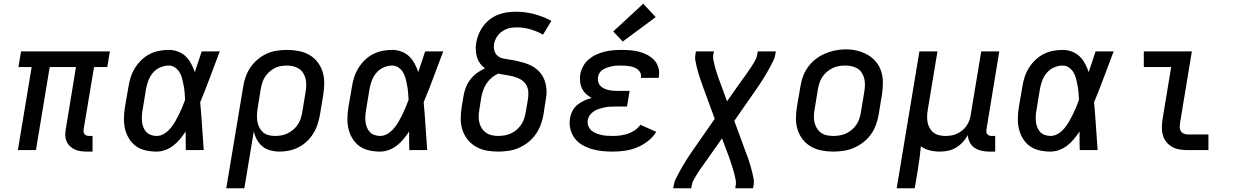

<svg xmlns="http://www.w3.org/2000/svg" viewBox="-20 -806 6640 1031"><path d="M445 8Q428 8 411.5 5.5Q395 3 381 -3.5Q367 -10 355.5 -21Q344 -32 337.5 -46.5Q331 -61 330.5 -78Q330 -95 333 -111L388 -446H247L173 0H76L150 -446H79L93 -530H570L556 -446H485L429 -111Q428 -104 429 -97Q430 -90 434.5 -85Q439 -80 445.5 -78Q452 -76 459 -76H477V8Z M821 8Q791 8 762 1.5Q733 -5 710.5 -21Q688 -37 673 -61.5Q658 -86 651.5 -113.5Q645 -141 645.5 -171Q646 -201 651 -231L670 -341Q674 -367 682 -392Q690 -417 704.5 -440.5Q719 -464 739 -483.5Q759 -503 783.5 -515.5Q808 -528 834 -533Q860 -538 886 -538Q912 -538 936 -529Q960 -520 977.5 -503Q995 -486 1006.5 -464Q1018 -442 1026 -419Q1035 -446 1044.5 -474Q1054 -502 1063 -530H1160Q1134 -462 1108.5 -393Q1083 -324 1055 -257Q1061 -193 1065 -128.5Q1069 -64 1074 0H978Q977 -25 977 -50Q977 -75 977 -100Q963 -79 947 -59.5Q931 -40 911 -24.5Q891 -9 867.5 -0.5Q844 8 821 8ZM821 -76Q842 -76 861 -87.5Q880 -99 894.5 -116Q909 -133 920 -152Q931 -171 940.5 -190.5Q950 -210 958.5 -230Q967 -250 974 -270Q973 -289 971.5 -308Q970 -327 966.5 -345.5Q963 -364 958.5 -382.5Q954 -401 945 -416.5Q936 -432 920.5 -443Q905 -454 886 -454Q863 -454 840 -444Q817 -434 801 -415Q785 -396 776.5 -373Q768 -350 764 -327L746 -217Q743 -201 742 -185Q741 -169 742.5 -153.5Q744 -138 749.5 -123.5Q755 -109 765 -98Q775 -87 790 -81.5Q805 -76 821 -76Z M1195 205 1286 -341Q1290 -368 1299.5 -394.5Q1309 -421 1325.5 -445Q1342 -469 1365 -488Q1388 -507 1414 -518.5Q1440 -530 1467.5 -534Q1495 -538 1522 -538Q1554 -538 1584.5 -532Q1615 -526 1640.5 -511.5Q1666 -497 1684.5 -473.5Q1703 -450 1712 -421.5Q1721 -393 1721 -361.5Q1721 -330 1716 -299L1698 -189Q1693 -163 1685 -138Q1677 -113 1662.5 -89.5Q1648 -66 1628 -47Q1608 -28 1583.5 -15.5Q1559 -3 1533.5 2.5Q1508 8 1481 8Q1456 8 1431.5 1.5Q1407 -5 1389 -20Q1371 -35 1359.5 -56Q1348 -77 1343 -101L1292 205ZM1457 -76Q1474 -76 1491 -79Q1508 -82 1524.5 -90Q1541 -98 1555 -110Q1569 -122 1579 -137Q1589 -152 1594.5 -169Q1600 -186 1603 -203L1621 -313Q1624 -330 1624.5 -348Q1625 -366 1621 -382.5Q1617 -399 1608.5 -413Q1600 -427 1586 -436.5Q1572 -446 1555 -450Q1538 -454 1521 -454Q1504 -454 1487 -451Q1470 -448 1454.5 -440Q1439 -432 1425.5 -419.5Q1412 -407 1402.5 -392Q1393 -377 1388 -360.5Q1383 -344 1380 -327L1364 -228Q1361 -210 1360 -191.5Q1359 -173 1361.5 -156Q1364 -139 1371.5 -123.5Q1379 -108 1391.5 -96.5Q1404 -85 1421.5 -80.5Q1439 -76 1457 -76Z M2021 8Q1991 8 1962 1.5Q1933 -5 1910.5 -21Q1888 -37 1873 -61.5Q1858 -86 1851.5 -113.5Q1845 -141 1845.5 -171Q1846 -201 1851 -231L1870 -341Q1874 -367 1882 -392Q1890 -417 1904.5 -440.5Q1919 -464 1939 -483.5Q1959 -503 1983.5 -515.5Q2008 -528 2034 -533Q2060 -538 2086 -538Q2112 -538 2136 -529Q2160 -520 2177.5 -503Q2195 -486 2206.5 -464Q2218 -442 2226 -419Q2235 -446 2244.5 -474Q2254 -502 2263 -530H2360Q2334 -462 2308.5 -393Q2283 -324 2255 -257Q2261 -193 2265 -128.5Q2269 -64 2274 0H2178Q2177 -25 2177 -50Q2177 -75 2177 -100Q2163 -79 2147 -59.5Q2131 -40 2111 -24.5Q2091 -9 2067.5 -0.5Q2044 8 2021 8ZM2021 -76Q2042 -76 2061 -87.5Q2080 -99 2094.5 -116Q2109 -133 2120 -152Q2131 -171 2140.5 -190.5Q2150 -210 2158.5 -230Q2167 -250 2174 -270Q2173 -289 2171.5 -308Q2170 -327 2166.5 -345.5Q2163 -364 2158.5 -382.5Q2154 -401 2145 -416.5Q2136 -432 2120.5 -443Q2105 -454 2086 -454Q2063 -454 2040 -444Q2017 -434 2001 -415Q1985 -396 1976.5 -373Q1968 -350 1964 -327L1946 -217Q1943 -201 1942 -185Q1941 -169 1942.5 -153.5Q1944 -138 1949.5 -123.5Q1955 -109 1965 -98Q1975 -87 1990 -81.5Q2005 -76 2021 -76Z M2655 8Q2624 8 2593 2.5Q2562 -3 2536 -18Q2510 -33 2491.5 -56Q2473 -79 2463.5 -107.5Q2454 -136 2454 -167.5Q2454 -199 2459 -231L2470 -296Q2474 -318 2483 -340Q2492 -362 2507 -381Q2522 -400 2542 -414.5Q2562 -429 2584 -439Q2569 -450 2558 -465Q2547 -480 2541.5 -498.5Q2536 -517 2535 -536.5Q2534 -556 2537 -576Q2541 -599 2550.5 -622.5Q2560 -646 2575.5 -666.5Q2591 -687 2611 -702.5Q2631 -718 2654.5 -727Q2678 -736 2702 -739.5Q2726 -743 2750 -743Q2802 -743 2850 -730Q2898 -717 2941 -694L2896 -620Q2864 -638 2828.5 -648.5Q2793 -659 2755 -659Q2742 -659 2728.5 -657.5Q2715 -656 2702 -651Q2689 -646 2677 -638Q2665 -630 2656 -619Q2647 -608 2641 -595Q2635 -582 2633 -569Q2630 -551 2635 -533.5Q2640 -516 2653 -505.5Q2666 -495 2683.5 -491.5Q2701 -488 2719 -485.5Q2737 -483 2754 -479Q2771 -475 2788 -470.5Q2805 -466 2821 -459Q2837 -452 2851 -442.5Q2865 -433 2876.5 -420.5Q2888 -408 2896 -393Q2904 -378 2908.5 -361Q2913 -344 2914.5 -326.5Q2916 -309 2913.5 -290.5Q2911 -272 2908 -254L2898 -189Q2893 -161 2883 -134.5Q2873 -108 2856 -84Q2839 -60 2815.5 -41.5Q2792 -23 2765 -11.5Q2738 0 2710 4Q2682 8 2655 8ZM2655 -76Q2672 -76 2689.5 -79Q2707 -82 2723.5 -89.5Q2740 -97 2754 -109Q2768 -121 2778.5 -136.5Q2789 -152 2794.5 -169Q2800 -186 2803 -203L2814 -267Q2818 -289 2817 -311Q2816 -333 2805.5 -350.5Q2795 -368 2777.5 -378.5Q2760 -389 2739.5 -394.5Q2719 -400 2698 -403Q2677 -406 2656 -411Q2637 -403 2620.5 -389Q2604 -375 2592.5 -357.5Q2581 -340 2574.5 -321Q2568 -302 2564 -282L2554 -217Q2551 -200 2550.5 -182Q2550 -164 2554 -147.5Q2558 -131 2567 -117Q2576 -103 2589.5 -93.5Q2603 -84 2620 -80Q2637 -76 2655 -76Z M3270 8Q3241 8 3212 5Q3183 2 3156.5 -6Q3130 -14 3106 -28Q3082 -42 3065.5 -64Q3049 -86 3042.5 -114Q3036 -142 3041 -171Q3044 -191 3054 -210.5Q3064 -230 3081 -243.5Q3098 -257 3117.5 -266Q3137 -275 3157 -280Q3140 -289 3126.5 -302Q3113 -315 3105 -331.5Q3097 -348 3095 -367.5Q3093 -387 3096 -407Q3100 -429 3111.5 -450.5Q3123 -472 3141.5 -487.5Q3160 -503 3182 -513Q3204 -523 3226.5 -528.5Q3249 -534 3272 -536Q3295 -538 3317 -538Q3342 -538 3366 -536Q3390 -534 3413 -528Q3436 -522 3456.5 -511Q3477 -500 3492.5 -483.5Q3508 -467 3515 -444Q3522 -421 3518 -397Q3518 -395 3517.5 -393Q3517 -391 3517 -388H3421Q3421 -389 3421.5 -390Q3422 -391 3422 -392Q3424 -404 3419 -414.5Q3414 -425 3405.5 -432Q3397 -439 3386.5 -443.5Q3376 -448 3364.5 -450Q3353 -452 3341 -453Q3329 -454 3317 -454Q3305 -454 3292.5 -453.5Q3280 -453 3267.5 -450.5Q3255 -448 3243 -444Q3231 -440 3219.5 -433.5Q3208 -427 3200.5 -416Q3193 -405 3191 -392Q3189 -380 3192 -367.5Q3195 -355 3203 -346Q3211 -337 3222.5 -331.5Q3234 -326 3246 -323Q3258 -320 3270.5 -319Q3283 -318 3296 -318H3361L3347 -234H3282Q3268 -234 3253.5 -233Q3239 -232 3225 -229Q3211 -226 3196.5 -221.5Q3182 -217 3169 -208.5Q3156 -200 3147 -187Q3138 -174 3136 -160Q3134 -145 3139 -130.5Q3144 -116 3155 -106Q3166 -96 3180 -90.5Q3194 -85 3208.5 -81.5Q3223 -78 3239 -77Q3255 -76 3270 -76Q3290 -76 3310.5 -78.5Q3331 -81 3350.5 -87.5Q3370 -94 3388 -106Q3406 -118 3419 -136L3504 -98Q3486 -69 3458 -47.5Q3430 -26 3398.5 -13.5Q3367 -1 3334.5 3.5Q3302 8 3270 8ZM3324 -583 3273 -637 3434 -786 3501 -714Z M3595 205 3598 187Q3601 170 3609 154Q3617 138 3625.5 122Q3634 106 3643 90.5Q3652 75 3661.5 60Q3671 45 3680.5 30Q3690 15 3701 0L3818 -168L3757 -334Q3752 -349 3747 -363Q3742 -377 3737 -391.5Q3732 -406 3728 -420.5Q3724 -435 3720.5 -450Q3717 -465 3714 -480.5Q3711 -496 3714 -512L3717 -530H3814L3810 -512Q3808 -498 3810.5 -485.5Q3813 -473 3816 -460.5Q3819 -448 3822.5 -435.5Q3826 -423 3830 -411Q3834 -399 3838 -387Q3842 -375 3847 -363L3884 -262L3962 -373Q3964 -375 3965.5 -377Q3967 -379 3968 -382Q3970 -383 3971.5 -385Q3973 -387 3974 -389V-390Q3974 -390 3974 -390Q3974 -390 3974 -390H3975Q3982 -400 3988.5 -409.5Q3995 -419 4002 -429Q4009 -439 4015.5 -449Q4022 -459 4028 -469Q4034 -479 4039 -489.5Q4044 -500 4046 -512L4049 -530H4146L4143 -512Q4140 -495 4132 -479Q4124 -463 4115.5 -447Q4107 -431 4098 -415.5Q4089 -400 4079.5 -385Q4070 -370 4060.5 -355Q4051 -340 4040 -325L3923 -157L3984 9Q3990 24 3995 38Q4000 52 4004.5 66.5Q4009 81 4013 95.5Q4017 110 4020.5 125Q4024 140 4027 155.5Q4030 171 4027 187L4024 205H3928L3931 187Q3933 173 3930.5 160.5Q3928 148 3925 135.5Q3922 123 3918.5 110.5Q3915 98 3911 86Q3907 74 3903 62Q3899 50 3895 38L3857 -63L3779 48Q3778 50 3776.5 52Q3775 54 3773 57Q3771 58 3770 60Q3769 62 3767 64V65Q3767 65 3767 65Q3767 65 3767 65Q3760 75 3753 84.5Q3746 94 3739 104Q3732 114 3726 124Q3720 134 3714 144Q3708 154 3702.5 164.5Q3697 175 3695 187L3692 205Z M4454 8Q4422 8 4391.5 2Q4361 -4 4335.5 -18.5Q4310 -33 4291.5 -56Q4273 -79 4263.5 -108Q4254 -137 4254 -168.5Q4254 -200 4259 -231L4278 -341Q4282 -369 4292 -396Q4302 -423 4319.5 -447Q4337 -471 4360.5 -489Q4384 -507 4411 -518.5Q4438 -530 4466 -535.5Q4494 -541 4522 -541Q4554 -541 4584 -533.5Q4614 -526 4639.5 -511.5Q4665 -497 4684 -474Q4703 -451 4712 -422.5Q4721 -394 4721 -362Q4721 -330 4716 -299L4698 -189Q4693 -161 4683 -134Q4673 -107 4656 -83.5Q4639 -60 4615 -41.5Q4591 -23 4564 -11.5Q4537 0 4509 4Q4481 8 4454 8ZM4455 -76Q4473 -76 4490 -79Q4507 -82 4523.5 -89.5Q4540 -97 4554.5 -109.5Q4569 -122 4579 -137Q4589 -152 4594.5 -169Q4600 -186 4603 -203L4621 -313Q4624 -331 4624.5 -349Q4625 -367 4621 -383.5Q4617 -400 4608 -414.5Q4599 -429 4584.5 -438Q4570 -447 4553 -450.5Q4536 -454 4518 -454Q4500 -454 4483 -451Q4466 -448 4450 -440Q4434 -432 4420 -420Q4406 -408 4396 -393Q4386 -378 4380.5 -361Q4375 -344 4372 -327L4354 -217Q4351 -200 4350.5 -182Q4350 -164 4354 -147.5Q4358 -131 4367 -116.5Q4376 -102 4389.5 -92.5Q4403 -83 4420.5 -79.5Q4438 -76 4455 -76Z M4795 205 4917 -530H5014L4962 -217Q4959 -200 4958.5 -182.5Q4958 -165 4961 -149Q4964 -133 4972 -118.5Q4980 -104 4993 -94Q5006 -84 5022.5 -80Q5039 -76 5056 -76Q5072 -76 5088 -78.5Q5104 -81 5119 -88Q5134 -95 5147.5 -106Q5161 -117 5170.5 -131Q5180 -145 5185.5 -160.5Q5191 -176 5193 -192L5249 -530H5346L5277 -111Q5276 -104 5276.5 -97Q5277 -90 5281.5 -85Q5286 -80 5292.5 -78Q5299 -76 5306 -76H5324V8H5292Q5271 8 5250.5 3.5Q5230 -1 5213.5 -12Q5197 -23 5187.5 -41.5Q5178 -60 5177 -81Q5166 -60 5149.5 -42.5Q5133 -25 5113 -13Q5093 -1 5070.5 3.5Q5048 8 5026 8Q4999 8 4972.5 1.5Q4946 -5 4925 -20Q4922 11 4918 41.5Q4914 72 4909 102L4892 205Z M5621 8Q5591 8 5562 1.5Q5533 -5 5510.5 -21Q5488 -37 5473 -61.5Q5458 -86 5451.5 -113.5Q5445 -141 5445.5 -171Q5446 -201 5451 -231L5470 -341Q5474 -367 5482 -392Q5490 -417 5504.5 -440.5Q5519 -464 5539 -483.5Q5559 -503 5583.5 -515.5Q5608 -528 5634 -533Q5660 -538 5686 -538Q5712 -538 5736 -529Q5760 -520 5777.5 -503Q5795 -486 5806.5 -464Q5818 -442 5826 -419Q5835 -446 5844.5 -474Q5854 -502 5863 -530H5960Q5934 -462 5908.5 -393Q5883 -324 5855 -257Q5861 -193 5865 -128.5Q5869 -64 5874 0H5778Q5777 -25 5777 -50Q5777 -75 5777 -100Q5763 -79 5747 -59.5Q5731 -40 5711 -24.5Q5691 -9 5667.5 -0.5Q5644 8 5621 8ZM5621 -76Q5642 -76 5661 -87.5Q5680 -99 5694.5 -116Q5709 -133 5720 -152Q5731 -171 5740.5 -190.5Q5750 -210 5758.5 -230Q5767 -250 5774 -270Q5773 -289 5771.5 -308Q5770 -327 5766.5 -345.5Q5763 -364 5758.5 -382.5Q5754 -401 5745 -416.5Q5736 -432 5720.5 -443Q5705 -454 5686 -454Q5663 -454 5640 -444Q5617 -434 5601 -415Q5585 -396 5576.5 -373Q5568 -350 5564 -327L5546 -217Q5543 -201 5542 -185Q5541 -169 5542.5 -153.5Q5544 -138 5549.5 -123.5Q5555 -109 5565 -98Q5575 -87 5590 -81.5Q5605 -76 5621 -76Z M6357 0Q6335 0 6314 -3.5Q6293 -7 6275.5 -16.5Q6258 -26 6244.5 -42Q6231 -58 6225 -77.5Q6219 -97 6219 -118.5Q6219 -140 6222 -162L6269 -446H6122V-530H6380L6317 -148Q6315 -136 6315 -124.5Q6315 -113 6320 -103.5Q6325 -94 6335.5 -89Q6346 -84 6357 -84H6469V0Z"/></svg>

Font: Iosevka Curly Medium Extended
Style: Italic
Weight: 500
Width: 7
Italic angle: -9°
Monospace: yes
Designer: Belleve Invis
Foundry: Belleve Invis
Version: Version 11.1.0; ttfautohint (v1.8.3)